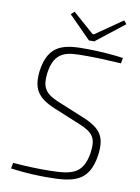

<svg xmlns="http://www.w3.org/2000/svg" viewBox="-97 -951 749 1026"><g transform="rotate(10 277.5 -437.5)"><path d="M492 -886 346 -785H338L223 -886L205 -869L325 -748H354L507 -868ZM330 -701C203 -703 115 -692 94 -542C83 -448 109 -400 206 -359L352 -299C431 -266 449 -239 438 -157C419 -42 361 -28 240 -26C176 -25 124 -27 40 -33L34 -2C120 10 191 11 229 11C375 11 458 -5 480 -152C493 -252 468 -295 364 -338L218 -398C143 -430 128 -464 136 -536C153 -662 224 -664 316 -664C390 -664 431 -662 515 -657L520 -687C459 -696 395 -700 330 -701Z"/></g></svg>

Font: Exo 2 Extra Light
Style: Italic
Weight: 250
Italic angle: -8°
Designer: Natanael Gama
Version: Version 1.001;PS 001.001;hotconv 1.0.88;makeotf.lib2.5.64775